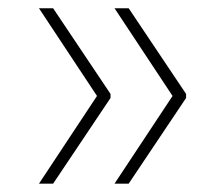

<svg xmlns="http://www.w3.org/2000/svg" viewBox="-20 -520 539 464"><path d="M214.4 -288.1 74.2 -500H108.4L247.1 -293V-283.2L108.4 -76.2H74.2ZM397 -288.1 256.8 -500H291L429.7 -293V-283.2L291 -76.2H256.8Z"/></svg>

Font: Pretendard Thin
Style: Regular
Weight: 100
Designer: Base glyphs from Inter by Rasmus Andersson; Hangeul glyphs from Noto Sans CJK(Source Han Sans) by Jang Soo-young and Kan
Foundry: Kil Hyung-jin
Version: Version 1.309